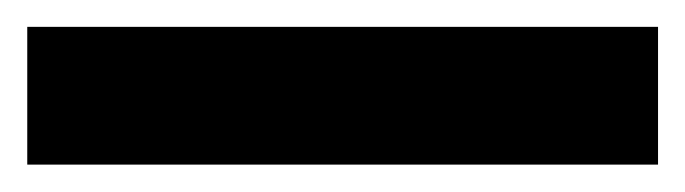

<svg xmlns="http://www.w3.org/2000/svg" viewBox="-21 -20 510 143"><path d="M469.1 0V102.6H-0.7V0Z"/></svg>

Font: Inter Zeller Semi Bold
Style: Regular
Weight: 600
Designer: Rasmus Andersson; Joe Bland
Foundry: zeller
Version: Version 3.015;git-dec3a8cb1